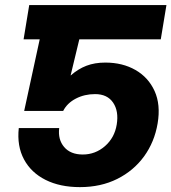

<svg xmlns="http://www.w3.org/2000/svg" viewBox="-20 -748 695 779"><path d="M304.2 11.2Q223.6 11.2 165 -18.1Q106.4 -47.4 77.4 -101.3Q48.3 -155.3 56.2 -228.5H220.2Q214.4 -182.1 240.2 -151.6Q266.1 -121.1 315.9 -121.1Q366.7 -121.1 405.8 -155Q444.8 -189 453.6 -242.7Q462.4 -296.9 439 -331.5Q415.5 -366.2 365.7 -366.2Q322.8 -366.2 287.6 -347.9Q252.4 -329.6 236.3 -297.9H78.1L141.1 -588.4H75.7L98.6 -727.5H655.3L632.3 -588.4H301.8L266.6 -442.4H267.6Q296.9 -468.3 330.6 -481.2Q364.3 -494.1 407.2 -494.1Q477.1 -494.1 529.5 -464.1Q582 -434.1 607.2 -378.7Q632.3 -323.2 619.6 -247.6Q606.9 -171.9 564.5 -113.5Q522 -55.2 455.6 -22Q389.2 11.2 304.2 11.2Z"/></svg>

Font: Inter Display ExtraBold
Style: Italic
Weight: 800
Italic angle: -9.39999°
Designer: Rasmus Andersson
Foundry: rsms
Version: Version 4.000;git-a52131595